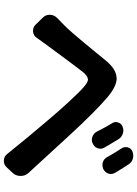

<svg xmlns="http://www.w3.org/2000/svg" viewBox="129 -902 741 1040"><g transform="rotate(90 500.0 -382.5)"><path d="M648.4 -618.2Q641.6 -627.9 641.6 -638.7Q641.6 -644.5 643.6 -650.4Q648.4 -668 665 -674.8Q675.8 -679.7 687.5 -679.7Q695.3 -679.7 704.1 -676.8Q723.6 -670.9 734.4 -653.3Q759.8 -612.3 780.3 -576.2Q786.1 -566.4 786.1 -555.7Q786.1 -547.9 783.2 -540Q776.4 -521.5 757.8 -513.7Q748 -508.8 738.3 -508.8Q729.5 -508.8 719.7 -512.7Q701.2 -519.5 692.4 -538.1Q669.9 -583 648.4 -618.2ZM784.2 -669.9Q777.3 -680.7 777.3 -692.4Q777.3 -697.3 778.3 -703.1Q783.2 -720.7 799.8 -728.5Q811.5 -733.4 823.2 -733.4Q831.1 -733.4 838.9 -731.4Q858.4 -726.6 870.1 -709Q895.5 -670.9 917 -633.8Q922.9 -624 922.9 -612.3Q922.9 -605.5 920.9 -598.6Q914.1 -580.1 896.5 -571.3Q885.7 -566.4 875 -566.4Q867.2 -566.4 859.4 -568.4Q839.8 -575.2 831.1 -592.8Q807.6 -634.8 784.2 -669.9ZM185.5 -210.9Q173.8 -192.4 151.4 -190.4Q148.4 -190.4 146.5 -190.4Q127.9 -190.4 114.3 -204.1L76.2 -243.2Q60.5 -258.8 60.5 -280.3Q60.5 -304.7 79.1 -322.3Q94.7 -336.9 118.2 -360.4Q133.8 -376 159.2 -404.8Q184.6 -433.6 204.1 -457.5Q223.6 -481.4 259.3 -524.4Q294.9 -567.4 309.6 -585.9Q355.5 -640.6 399.4 -642.6Q402.3 -643.6 404.3 -643.6Q447.3 -643.6 505.9 -594.7Q582 -530.3 710 -391.6Q909.2 -174.8 918 -165Q933.6 -147.5 933.6 -123Q933.6 -97.7 917 -80.1L887.7 -48.8Q873 -32.2 852.5 -32.2Q851.6 -32.2 849.6 -32.2Q827.1 -33.2 813.5 -51.8Q717.8 -170.9 634.8 -267.6Q585.9 -326.2 531.7 -384.8Q477.5 -443.4 451.2 -465.8Q425.8 -488.3 410.2 -488.3Q409.2 -488.3 408.2 -487.3Q391.6 -486.3 370.1 -460Q352.5 -437.5 325.2 -400.9Q297.9 -364.3 264.2 -318.8Q230.5 -273.4 217.8 -255.9Q203.1 -236.3 185.5 -210.9Z"/></g></svg>

Font: Gen Jyuu Gothic Bold
Style: Bold
Weight: 700
Designer: [Source Han Sans]
Ryoko NISHIZUKA  (kana & ideographs); Paul D. Hunt (Latin, Greek & Cyrillic); Wenlong ZHANG  (bopomofo
Version: Version 1.002.20150607